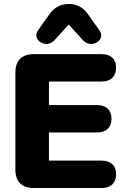

<svg xmlns="http://www.w3.org/2000/svg" viewBox="-20 -941 644 961"><path d="M149 0H489C534 0 561 -24 561 -69C561 -113 534 -137 489 -137H225V-278H466C511 -278 538 -302 538 -347C538 -391 511 -415 466 -415H225V-533H489C534 -533 561 -558 561 -602C561 -646 534 -670 489 -670H149C89 -670 57 -638 57 -578V-92C57 -32 89 0 149 0ZM252 -739 324 -818 396 -739C439 -694 513 -742 477 -790L421 -869C396 -905 364 -921 324 -921C284 -921 252 -905 227 -869L171 -790C136 -742 210 -694 252 -739Z"/></svg>

Font: SN Pro Heavy
Style: Regular
Weight: 800
Designer: Tobias Whetton
Foundry: Supernotes
Version: Version 1.001;Glyphs 3.2 (3249)